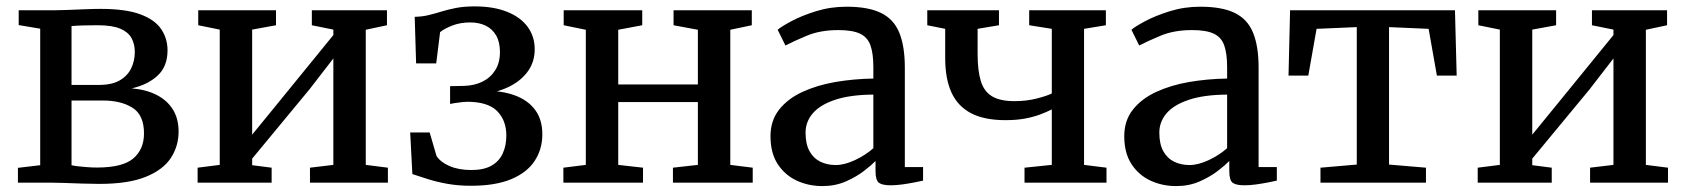

<svg xmlns="http://www.w3.org/2000/svg" viewBox="-20 -586 5409 616"><path d="M298.5 4Q275.5 4 245.5 3Q215.5 2 188 1Q160.5 0 143.5 0H37.5V-47.5L109 -56V-494L40 -505.5V-553H152Q169 -553 194.8 -554Q220.5 -555 249.2 -556.2Q278 -557.5 303 -557.5Q383 -557.5 429.8 -540.2Q476.5 -523 497 -492.8Q517.5 -462.5 517.5 -424.5Q517.5 -373 485.8 -343.5Q454 -314 402.5 -302.5Q449.5 -298.5 483 -281.2Q516.5 -264 534.8 -234.5Q553 -205 553 -164Q553 -117 528 -79Q503 -41 447.2 -18.5Q391.5 4 298.5 4ZM291.5 -48.5Q373.5 -48.5 407.8 -77.8Q442 -107 442 -158Q442 -217 405.2 -240.2Q368.5 -263.5 310 -263.5H209.5V-56Q217 -54 230 -52.5Q243 -51 259 -49.8Q275 -48.5 291.5 -48.5ZM209.5 -313.5H297.5Q339.5 -313.5 364.8 -328.5Q390 -343.5 401.2 -367.5Q412.5 -391.5 412.5 -419Q412.5 -444.5 402 -463.8Q391.5 -483 365.8 -494Q340 -505 293.5 -505Q272.5 -505 250.8 -504.5Q229 -504 209.5 -502.5Z M614 0V-48L685 -57V-491L616 -505V-553H865.5V-505L789 -491V-154L860.5 -241.5L1049.5 -473.5V-491L980.5 -505V-553H1221.5V-505L1153.5 -490.5V-57L1224.5 -48V0H974.5V-48L1049.5 -57V-398.5L973 -299.5L789 -77V-56L851.5 -48V0Z M1491 10Q1449 10 1413.8 3.5Q1378.5 -3 1350.8 -12Q1323 -21 1303 -27.5L1296 -161H1358.5L1380.5 -85.5Q1393.5 -65.5 1422.8 -53Q1452 -40.5 1492.5 -40.5Q1532 -40.5 1556.8 -54.5Q1581.5 -68.5 1593 -93.8Q1604.5 -119 1604.5 -151Q1604.5 -200 1574.8 -229.8Q1545 -259.5 1478.5 -259.5Q1472.5 -259.5 1461 -258.2Q1449.5 -257 1438.8 -255.2Q1428 -253.5 1424 -252.5V-309.5L1470 -310.5Q1502.5 -311.5 1528.2 -324.2Q1554 -337 1569 -361Q1584 -385 1584 -419Q1584 -451 1571.8 -472.2Q1559.5 -493.5 1538 -503.8Q1516.5 -514 1488.5 -514Q1456.5 -514 1431 -504Q1405.5 -494 1392 -483L1379.5 -382.5H1315L1310.5 -532Q1334.5 -532.5 1355 -537.5Q1375.5 -542.5 1396.5 -549Q1417.5 -555.5 1443 -560.5Q1468.5 -565.5 1503 -565.5Q1563.5 -565.5 1606.8 -548.2Q1650 -531 1672.8 -500Q1695.5 -469 1695.5 -428Q1695.5 -389 1675 -359.2Q1654.5 -329.5 1618.5 -310.5Q1582.5 -291.5 1535.5 -285L1536.5 -295Q1591.5 -295 1633 -279.5Q1674.5 -264 1697.2 -233Q1720 -202 1720 -155Q1720 -107.5 1695.5 -70Q1671 -32.5 1620.2 -11.2Q1569.5 10 1491 10Z M1787.5 0V-48L1859.5 -57V-490.5L1788.5 -505V-553H2040.5V-505L1963.5 -490.5V-315H2219V-490.5L2141 -505V-553H2392V-505L2323 -490.5V-57L2395 -48V0H2139V-48L2219 -57V-258.5H1963.5V-57L2043 -48V0Z M2618.5 11Q2574 11 2536.2 -6.5Q2498.5 -24 2475.2 -59.5Q2452 -95 2452 -149Q2452 -199 2479.5 -234Q2507 -269 2553.8 -290.8Q2600.5 -312.5 2659.5 -322.8Q2718.5 -333 2782 -334V-370.5Q2782 -415 2772.5 -441Q2763 -467 2738.8 -478.2Q2714.5 -489.5 2669.5 -489.5Q2611.5 -489.5 2568 -471.2Q2524.5 -453 2500 -440L2475 -490.5Q2485.5 -500 2518.5 -517.8Q2551.5 -535.5 2598 -550Q2644.5 -564.5 2696 -564.5Q2765.5 -564.5 2806.5 -544.5Q2847.5 -524.5 2865.2 -481.2Q2883 -438 2883 -369V-50H2941.5V-6.5Q2930.5 -4 2912.5 -0.5Q2894.5 3 2874.5 5.8Q2854.5 8.5 2837.5 8.5Q2811 8.5 2800 0.5Q2789 -7.5 2789 -37V-69.5Q2777 -57 2752.5 -38Q2728 -19 2694 -4Q2660 11 2618.5 11ZM2661.5 -56.5Q2689 -56.5 2722.8 -72.2Q2756.5 -88 2782 -110.5V-282.5Q2708 -282 2659.8 -266Q2611.5 -250 2588 -222.8Q2564.5 -195.5 2564.5 -160.5Q2564.5 -124 2577.2 -101Q2590 -78 2612 -67.2Q2634 -56.5 2661.5 -56.5Z M3267 0V-48L3354.5 -57V-235Q3338 -226.5 3316.5 -218.5Q3295 -210.5 3267.8 -205.5Q3240.5 -200.5 3206 -200.5Q3137.5 -200.5 3095 -223Q3052.5 -245.5 3032.5 -289.5Q3012.5 -333.5 3012.5 -399.5V-493.5L2955 -505V-553H3185V-505L3116.5 -493.5V-413.5Q3116.5 -359.5 3126.8 -326Q3137 -292.5 3162.8 -277Q3188.5 -261.5 3235 -261.5Q3272.5 -261.5 3304.5 -269.5Q3336.5 -277.5 3354.5 -286V-493.5L3282 -505V-553H3528V-505L3458 -493.5V-57L3530 -48V0Z M3753.5 11Q3709 11 3671.2 -6.5Q3633.5 -24 3610.2 -59.5Q3587 -95 3587 -149Q3587 -199 3614.5 -234Q3642 -269 3688.8 -290.8Q3735.5 -312.5 3794.5 -322.8Q3853.5 -333 3917 -334V-370.5Q3917 -415 3907.5 -441Q3898 -467 3873.8 -478.2Q3849.5 -489.5 3804.5 -489.5Q3746.5 -489.5 3703 -471.2Q3659.5 -453 3635 -440L3610 -490.5Q3620.5 -500 3653.5 -517.8Q3686.5 -535.5 3733 -550Q3779.5 -564.5 3831 -564.5Q3900.5 -564.5 3941.5 -544.5Q3982.5 -524.5 4000.2 -481.2Q4018 -438 4018 -369V-50H4076.5V-6.5Q4065.5 -4 4047.5 -0.5Q4029.5 3 4009.5 5.8Q3989.5 8.5 3972.5 8.5Q3946 8.5 3935 0.5Q3924 -7.5 3924 -37V-69.5Q3912 -57 3887.5 -38Q3863 -19 3829 -4Q3795 11 3753.5 11ZM3796.5 -56.5Q3824 -56.5 3857.8 -72.2Q3891.5 -88 3917 -110.5V-282.5Q3843 -282 3794.8 -266Q3746.5 -250 3723 -222.8Q3699.5 -195.5 3699.5 -160.5Q3699.5 -124 3712.2 -101Q3725 -78 3747 -67.2Q3769 -56.5 3796.5 -56.5Z M4216.5 0V-48L4333 -58V-499L4204 -493.5L4177.5 -343.5H4114L4119 -553H4648L4653.5 -343.5H4590L4563.5 -493.5L4436.5 -499V-58L4555 -48V0Z M4721 0V-48L4792 -57V-491L4723 -505V-553H4972.5V-505L4896 -491V-154L4967.5 -241.5L5156.5 -473.5V-491L5087.5 -505V-553H5328.5V-505L5260.5 -490.5V-57L5331.5 -48V0H5081.5V-48L5156.5 -57V-398.5L5080 -299.5L4896 -77V-56L4958.5 -48V0Z"/></svg>

Font: Merriweather 24pt
Style: Regular
Weight: 400
Designer: Eben Sorkin
Foundry: Eben Sorkin
Version: Version 2.100